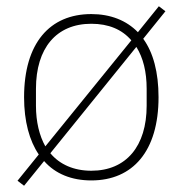

<svg xmlns="http://www.w3.org/2000/svg" viewBox="-20 -565 584 614"><path d="M57 29 121 -50C157 -9 209 12 272 12C405 12 487 -82 487 -254C487 -334 470 -397 438 -441L509 -529L488 -545L421 -462C384 -500 333 -520 272 -520C139 -520 57 -427 57 -254C57 -177 74 -115 104 -71L36 13ZM272 -19C216 -19 171 -39 141 -75L416 -415C438 -380 449 -335 449 -281V-227C449 -98 384 -19 272 -19ZM95 -227V-281C95 -411 160 -489 272 -489C327 -489 370 -471 400 -436L125 -97C106 -131 95 -175 95 -227Z"/></svg>

Font: IBM Plex Thai ExtraLight
Style: Regular
Weight: 200
Designer: Mike Abbink, Paul van der Laan, Pieter van Rosmalen, Ben Mitchell, Mark Frömberg
Foundry: Bold Monday
Version: Version 1.0